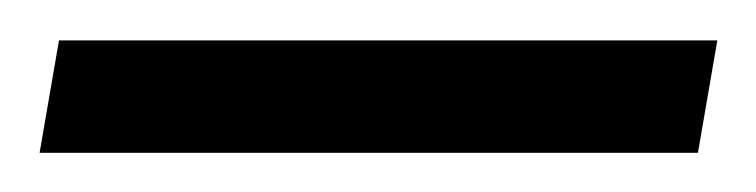

<svg xmlns="http://www.w3.org/2000/svg" viewBox="-20 -683 382 97"><path d="M0 -605.8 9.8 -662.6H342.4L332.6 -605.8Z"/></svg>

Font: Faustina Light
Style: Regular
Weight: 300
Designer: Alfonso Garcia
Foundry: http://www.omnibus-type.com
Version: Version 1.200